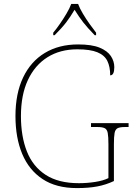

<svg xmlns="http://www.w3.org/2000/svg" viewBox="-20 -951 684 981"><path d="M373 10Q267 10 197.5 -36Q128 -82 93.5 -164.5Q59 -247 59 -358Q59 -473 98 -555Q137 -637 209 -680.5Q281 -724 379 -724Q449 -724 489 -707.5Q529 -691 546.5 -664.5Q564 -638 564 -608Q564 -566 543 -566Q543 -610 528.5 -639.5Q514 -669 477.5 -684Q441 -699 375 -699Q287 -699 222.5 -658.5Q158 -618 122.5 -542Q87 -466 87 -358Q87 -254 117.5 -177Q148 -100 213.5 -57.5Q279 -15 383 -15Q425 -15 466.5 -21.5Q508 -28 534 -41V-214Q534 -253 530.5 -271.5Q527 -290 515 -296Q503 -302 478 -302H445V-322H637V-302H618Q593 -302 581 -296Q569 -290 565.5 -271.5Q562 -253 562 -214V-26Q522 -7 477.5 1.5Q433 10 373 10ZM252 -784Q268 -803 286 -829Q304 -855 320 -882Q336 -909 344 -931H379Q387 -909 403 -882Q419 -855 437.5 -829Q456 -803 471 -784V-771H464Q427 -809 405.5 -836.5Q384 -864 361 -901Q339 -864 318 -836.5Q297 -809 259 -771H252Z"/></svg>

Font: Noto Serif Thin
Style: Regular
Weight: 100
Designer: Monotype Design Team
Foundry: Monotype Imaging Inc.
Version: Version 2.015